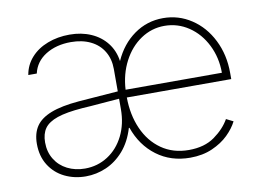

<svg xmlns="http://www.w3.org/2000/svg" viewBox="-64 -634 1012 741"><g transform="rotate(-10 442.0 -263.0)"><path d="M414.6 -143.6H412.1Q396.5 -91.3 366.2 -56.6Q335.9 -22 297.1 -5.1Q258.3 11.7 216.8 11.7Q171.9 11.7 134 -6.8Q96.2 -25.4 74 -60.8Q51.8 -96.2 51.8 -144.5Q51.8 -185.5 70.1 -212.9Q88.4 -240.2 129.6 -256.3Q170.9 -272.5 240.2 -278.3Q280.8 -281.7 394.5 -290V-377.9Q394.5 -417 376.7 -446.8Q358.9 -476.6 325.9 -492.7Q293 -508.8 249 -508.8Q191.4 -508.8 150.1 -483.2Q108.9 -457.5 98.6 -412.1H65.4Q71.8 -450.7 97.4 -479.2Q123 -507.8 162.6 -522.9Q202.1 -538.1 249 -538.1Q295.4 -538.1 332.8 -521.7Q370.1 -505.4 393.8 -475.1Q417.5 -444.8 423.3 -403.8Q451.2 -466.3 501.7 -502.2Q552.2 -538.1 615.2 -538.1Q675.8 -538.1 725.8 -505.1Q775.9 -472.2 804.9 -414.3Q834 -356.4 834 -285.2V-260.7H424.8Q425.3 -192.4 449.5 -137.7Q473.6 -83 518.8 -51.3Q564 -19.5 626 -19.5Q687.5 -19.5 727.3 -48.1Q767.1 -76.7 787.1 -112.3L814.5 -98.6Q801.3 -72.3 776.1 -47.6Q751 -22.9 712.9 -6.1Q674.8 10.7 626 10.7Q550.3 10.7 494.9 -30.8Q439.5 -72.3 414.6 -143.6ZM218.8 -18.6Q268.1 -18.6 308.3 -44.4Q348.6 -70.3 371.6 -116.5Q394.5 -162.6 394.5 -220.7V-261.2L351.6 -257.8Q264.2 -250.5 249 -250Q185.5 -245.1 149.9 -232.9Q114.3 -220.7 99.1 -199.5Q84 -178.2 84 -144.5Q84 -106.9 101.6 -78.4Q119.1 -49.8 149.9 -34.2Q180.7 -18.6 218.8 -18.6ZM802.7 -291Q802.7 -350.6 777.8 -400.4Q752.9 -450.2 710 -479Q667 -507.8 615.2 -507.8Q564.9 -507.8 522.7 -479.5Q480.5 -451.2 454.6 -401.6Q428.7 -352.1 425.3 -291Z"/></g></svg>

Font: Pretendard GOV Thin
Style: Regular
Weight: 100
Designer: Base glyphs from Inter by Rasmus Andersson; Hangeul glyphs from Noto Sans CJK(Source Han Sans) by Jang Soo-young and Kan
Foundry: Kil Hyung-jin
Version: Version 1.309